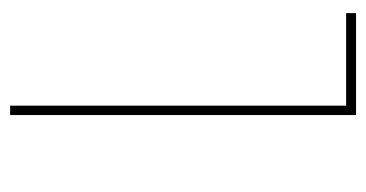

<svg xmlns="http://www.w3.org/2000/svg" viewBox="-196 -544 739 388"><g transform="rotate(90 174.0 -349.5)"><path d="M6 -699H212V0H193V-679H6Z"/></g></svg>

Font: Montserrat arm Thin
Style: Regular
Weight: 250
Designer: Julieta Ulanovsky
Foundry: Julieta Ulanovsky
Version: Version 6.000;PS 006.000;hotconv 1.0.88;makeotf.lib2.5.64775